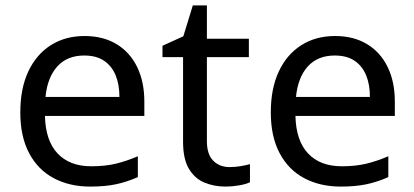

<svg xmlns="http://www.w3.org/2000/svg" viewBox="-20 -679 1529 709"><path d="M292 -546Q361 -546 410.5 -516Q460 -486 486.5 -431.5Q513 -377 513 -304V-251H146Q148 -160 192.5 -112.5Q237 -65 317 -65Q368 -65 407.5 -74.5Q447 -84 489 -102V-25Q448 -7 408 1.5Q368 10 313 10Q237 10 178.5 -21Q120 -52 87.5 -113.5Q55 -175 55 -264Q55 -352 84.5 -415Q114 -478 167.5 -512Q221 -546 292 -546ZM291 -474Q228 -474 191.5 -433.5Q155 -393 148 -321H421Q421 -367 407 -401Q393 -435 364.5 -454.5Q336 -474 291 -474Z M828 -62Q848 -62 869 -65.5Q890 -69 903 -73V-6Q889 1 863 5.5Q837 10 813 10Q771 10 735.5 -4.5Q700 -19 678 -55Q656 -91 656 -156V-468H580V-510L657 -545L692 -659H744V-536H899V-468H744V-158Q744 -109 767.5 -85.5Q791 -62 828 -62Z M1217 -546Q1286 -546 1335.5 -516Q1385 -486 1411.5 -431.5Q1438 -377 1438 -304V-251H1071Q1073 -160 1117.5 -112.5Q1162 -65 1242 -65Q1293 -65 1332.5 -74.5Q1372 -84 1414 -102V-25Q1373 -7 1333 1.5Q1293 10 1238 10Q1162 10 1103.5 -21Q1045 -52 1012.5 -113.5Q980 -175 980 -264Q980 -352 1009.5 -415Q1039 -478 1092.5 -512Q1146 -546 1217 -546ZM1216 -474Q1153 -474 1116.5 -433.5Q1080 -393 1073 -321H1346Q1346 -367 1332 -401Q1318 -435 1289.5 -454.5Q1261 -474 1216 -474Z"/></svg>

Font: ugurmukhi25
Style: Book
Weight: 400
Designer: Jelle Bosma - Monotype Design Team
Foundry: Monotype Imaging Inc.
Version: Version 2.003